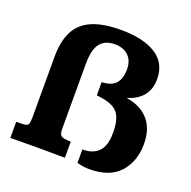

<svg xmlns="http://www.w3.org/2000/svg" viewBox="-119 -769 892 898"><g transform="rotate(20 326.5 -320.5)"><path d="M416.5 11.2Q385.3 11.2 355.5 2V-64.9Q360.8 -64.5 366.9 -64.9Q373 -65.4 378.9 -65.9Q403.3 -69.3 422.6 -81.8Q441.9 -94.2 452.9 -119.6Q463.9 -145 463.9 -187Q463.9 -259.8 435.3 -289.3Q406.7 -318.8 332.5 -325.2V-391.1Q380.9 -393.1 402.3 -417Q423.8 -440.9 423.8 -487.8Q423.8 -531.2 398.4 -555.2Q373 -579.1 331.5 -579.1Q298.3 -579.1 276.6 -565.2Q254.9 -551.3 244.4 -522.5Q233.9 -493.7 233.9 -449.2V-124Q233.9 -97.7 243.4 -89.1Q252.9 -80.6 292 -80.1V0Q259.3 0 229 -0.5Q198.7 -1 156.2 -1Q115.7 -1 84.2 -0.5Q52.7 0 20.5 0V-80.1Q52.2 -80.1 65.7 -82.3Q79.1 -84.5 82 -94.5Q85 -104.5 85 -128.4V-427.7Q85 -503.4 109.9 -553.2Q134.8 -603 189.9 -627.4Q245.1 -651.9 336.4 -651.9Q445.8 -651.9 508.8 -612.3Q571.8 -572.8 571.8 -492.7Q571.8 -442.4 545.2 -409.7Q518.6 -377 468.8 -362.3Q469.2 -361.8 469.5 -361.8Q469.7 -361.8 470.2 -361.3Q541.5 -349.6 579.6 -305.2Q617.7 -260.7 617.7 -187Q617.7 -100.1 567.9 -44.4Q518.1 11.2 416.5 11.2Z"/></g></svg>

Font: Kameron
Style: Bold
Weight: 700
Designer: Vernon Adams
Foundry: Vernon Adams
Version: Version 1.100